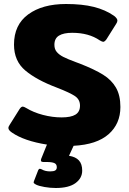

<svg xmlns="http://www.w3.org/2000/svg" viewBox="-20 -715 646 960"><path d="M348 14 325 64Q358 69 374.5 87Q391 105 391 138Q391 176 357.5 200.5Q324 225 259 225Q231 225 202.5 220Q174 215 160 208Q151 203 149 200Q147 197 150 190L171 136Q174 129 179 129Q183 129 189 132Q206 142 231 142Q249 142 256.5 137Q264 132 264 121Q264 106 252 100.5Q240 95 213 95H196Q188 95 185.5 90.5Q183 86 186 79L213 12L215 8Q101 -10 40 -52Q22 -64 22 -75Q22 -82 29 -92L78 -170Q86 -182 94 -182Q99 -182 111 -175Q147 -153 194.5 -140.5Q242 -128 288 -128Q335 -128 357.5 -142Q380 -156 380 -187Q380 -217 355.5 -234Q331 -251 264 -277Q163 -315 106.5 -362.5Q50 -410 50 -492Q50 -591 121 -643Q192 -695 310 -695Q391 -695 449 -680.5Q507 -666 550 -636Q567 -623 567 -612Q567 -605 561 -596L512 -518Q503 -506 496 -506Q491 -506 479 -513Q424 -551 341 -551Q298 -551 275 -537Q252 -523 252 -491Q252 -469 264 -455Q276 -441 296.5 -430.5Q317 -420 360 -404L379 -397Q453 -368 495.5 -341.5Q538 -315 560 -276.5Q582 -238 582 -180Q582 -96 523 -44Q464 8 348 14Z"/></svg>

Font: Mitr SemiBold
Style: Regular
Weight: 600
Designer: Thanarat Vachiruckul
Foundry: Cadson Demak
Version: Version 1.002